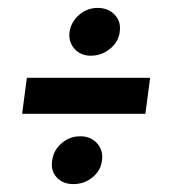

<svg xmlns="http://www.w3.org/2000/svg" viewBox="-20 -529 436 486"><path d="M36 -241 48 -332H360L348 -241ZM166 -63Q139 -63 123.5 -80Q108 -97 112 -122Q115 -148 135.5 -166Q156 -184 183 -184Q210 -184 226 -166Q242 -148 238 -122Q235 -97 214 -80Q193 -63 166 -63ZM210 -388Q184 -388 168.5 -405.5Q153 -423 156 -448Q160 -474 180.5 -491.5Q201 -509 227 -509Q254 -509 270.5 -491.5Q287 -474 283 -448Q280 -423 258.5 -405.5Q237 -388 210 -388Z"/></svg>

Font: Alumni Sans ExtraBold
Style: Italic
Weight: 800
Italic angle: -8°
Designer: Robert E. Leuschke
Foundry: Robert E. Leuschke
Version: Version 1.016